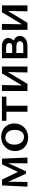

<svg xmlns="http://www.w3.org/2000/svg" viewBox="1312 -1782 481 3144"><g transform="rotate(-90 1552.0 -209.5)"><path d="M68 0 88 -416H150L145 0ZM450 0 452 -371 486 -390 320 -25H279L127 -364L133 -416H185L321 -131H298L432 -416H527L545 0Z M869 11Q806 11 756.5 -16.5Q707 -44 679 -92.5Q651 -141 651 -203Q651 -269 682 -320.5Q713 -372 766 -401Q819 -430 886 -430Q949 -430 998 -402.5Q1047 -375 1075 -327Q1103 -279 1103 -217Q1103 -151 1073 -99.5Q1043 -48 990 -18.5Q937 11 869 11ZM883 -57Q922 -57 947.5 -78Q973 -99 985.5 -133Q998 -167 998 -206Q998 -255 981.5 -290Q965 -325 936.5 -343.5Q908 -362 872 -362Q835 -362 808.5 -341.5Q782 -321 769 -288Q756 -255 756 -214Q756 -165 773 -129.5Q790 -94 819 -75.5Q848 -57 883 -57Z M1295 0V-418H1393V0ZM1146 -345V-418H1542V-345Z M1938 0 1946 -418H2035V0ZM1634 0V-418H1732L1724 0ZM1698 0V-43L1923 -418H1976V-373L1751 0Z M2171 0V-418H2367Q2426 -418 2464.5 -389.5Q2503 -361 2503 -315Q2503 -283 2483.5 -254Q2464 -225 2430.5 -207Q2397 -189 2354 -189L2370 -243Q2444 -243 2490 -210.5Q2536 -178 2536 -125Q2536 -71 2491.5 -35.5Q2447 0 2370 0ZM2257 -68H2373Q2411 -68 2430.5 -84Q2450 -100 2450 -125Q2450 -152 2426 -167Q2402 -182 2350 -182H2231V-250H2365Q2390 -250 2405.5 -264.5Q2421 -279 2421 -300Q2421 -318 2406.5 -333.5Q2392 -349 2356 -349H2257Z M2939 0 2947 -418H3036V0ZM2635 0V-418H2733L2725 0ZM2699 0V-43L2924 -418H2977V-373L2752 0Z"/></g></svg>

Font: Ysabeau SemiBold
Style: Regular
Weight: 600
Designer: Christian Thalmann (Catharsis Fonts)
Version: Version 2.000;gftools[0.9.27.dev2+g8671c4b]